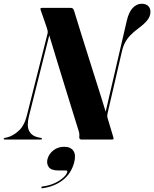

<svg xmlns="http://www.w3.org/2000/svg" viewBox="-66 -742 820 1021"><path d="M88 -124.5 198 -562 194 -560.5Q211 -504 228.8 -446Q246.5 -388 264 -331Q281.5 -274 297.8 -221.5Q314 -169 328.2 -123.2Q342.5 -77.5 353.5 -42Q355 -36 355.8 -30.5Q356.5 -25 355.5 -15.5Q355 -7.5 357.8 -3.8Q360.5 0 367 0H531Q536.5 0 537.5 -2.8Q538.5 -5.5 537 -11L507 -111Q504 -120 504.2 -126Q504.5 -132 506.5 -142L582.5 -469.5Q588.5 -496 599.5 -516.5Q610.5 -537 627.8 -554.8Q645 -572.5 669 -590.5Q704.5 -617 719.2 -636.8Q734 -656.5 734 -679.5Q734 -698.5 722 -710.2Q710 -722 687 -722Q661 -722 640 -700Q619 -678 608.5 -633L490 -122.5L500.5 -132.5Q486 -180.5 473 -222.5Q460 -264.5 447.2 -304Q434.5 -343.5 421.8 -384.2Q409 -425 394.8 -470Q380.5 -515 364.2 -567.2Q348 -619.5 328.5 -683Q325 -694.5 320.5 -697.2Q316 -700 309.5 -700H156Q152.5 -700 150.8 -698.8Q149 -697.5 149 -695Q149 -692.5 150 -689.5L181.5 -598.5Q184 -590.5 186.5 -581.8Q189 -573 187 -564L76.5 -126.5Q63.5 -74 33.8 -46.8Q4 -19.5 -27.5 -11.5L-40 -9Q-46.5 -7 -46.5 -3.5Q-46.5 -1.5 -44.8 -0.8Q-43 0 -39.5 0H150.5Q154 0 155.5 -1Q157 -2 157 -4Q157 -6.5 155.5 -7.5Q154 -8.5 151 -9L134.5 -12Q101 -20.5 88.2 -47.2Q75.5 -74 88 -124.5ZM244.5 164.5Q205.5 164.5 193 146Q180.5 127.5 186.5 104Q194.5 75 218.8 56.8Q243 38.5 275 38.5Q309.5 38.5 324.2 60Q339 81.5 328.5 121.5Q313 180.5 268.2 215.5Q223.5 250.5 159.5 259Q157 259.5 155.5 258.5Q154 257.5 154 255.5Q154 253.5 155.2 251.8Q156.5 250 159.5 249.5Q195 245.5 223.8 232.2Q252.5 219 270.2 202.8Q288 186.5 291.5 173.5Q294 164.5 285 164.5Z"/></svg>

Font: Fraunces 120pt
Style: Bold Italic
Weight: 700
Italic angle: -16°
Version: Version 1.000;[b76b70a41]